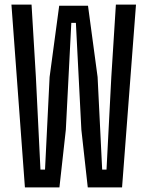

<svg xmlns="http://www.w3.org/2000/svg" viewBox="-20 -820 642 840"><path d="M89 0 30 -800H118L137 -483L157 -78H177L197 -483L239 -795H365L407 -483L427 -78H446L467 -483L487 -800H575L514 0H364L336 -252L312 -720H292L268 -252L240 0Z"/></svg>

Font: Big Shoulders Display SemiBold
Style: Regular
Weight: 600
Designer: Patric King
Foundry: XO Type Co
Version: Version 1.000; ttfautohint (v1.8.2)